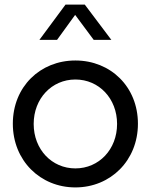

<svg xmlns="http://www.w3.org/2000/svg" viewBox="-20 -806 658 838"><path d="M266 -786C266 -786 350 -786 350 -786C350 -786 466 -632 466 -632C466 -632 389 -632 389 -632C389 -632 308 -741 308 -741C308 -741 229 -632 229 -632C229 -632 152 -632 152 -632C152 -632 266 -786 266 -786ZM309 12C156 12 36 -105 36 -266C36 -427 155 -542 309 -542C463 -542 582 -427 582 -266C582 -105 462 12 309 12ZM309 -71C412 -71 491 -154 491 -265C491 -376 412 -459 309 -459C206 -459 127 -376 127 -265C127 -154 206 -71 309 -71Z"/></svg>

Font: Preevio_Regular
Style: Regular
Weight: 500
Designer: Gumpita Rahayu
Foundry: Tokotype Studio
Version: ""